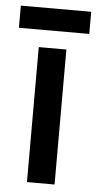

<svg xmlns="http://www.w3.org/2000/svg" viewBox="-64 -702 371 734"><g transform="rotate(5 121.0 -335.0)"><path d="M68 0V-518H174V0ZM-14 -585V-670H256V-585Z"/></g></svg>

Font: Radio Canada Condensed Medium
Style: Regular
Weight: 500
Width: 3
Designer: Charles Daoud, Etienne Aubert Bonn, Alexandre Saumier Demers, Jacques Le Bailly
Foundry: Radio-Canada
Version: Version 2.104; ttfautohint (v1.8.4.7-5d5b);gftools[0.9.28.de